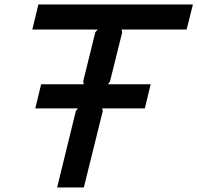

<svg xmlns="http://www.w3.org/2000/svg" viewBox="-20 -830 874 850"><path d="M834 -810.1 806.2 -699.2H518.1L521 -687L466.8 -469.2L458 -457H647L621.1 -350.1H432.1L435.1 -338.9L351.1 0H232.9L315.9 -338.9L325.2 -350.1H136.2L162.1 -457H351.1L348.1 -469.2L401.9 -687L412.1 -699.2H123L149.9 -810.1Z"/></svg>

Font: Sinkin Sans 500 Medium Italic
Style: Regular
Weight: 500
Italic angle: -112°
Designer: Keith Bates
Foundry: K-Type
Version: Sinkin Sans (version 1.0)  by Keith Bates   •   © 2014   www